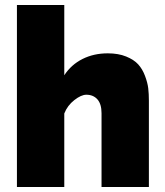

<svg xmlns="http://www.w3.org/2000/svg" viewBox="-20 -750 661 770"><path d="M577.1 0H387.2V-295.9Q387.2 -333 370.6 -351.6Q354 -370.1 326.2 -370.1Q305.7 -370.1 278.1 -348.6Q250.5 -327.1 237.8 -294.9V0H47.9V-730H237.8V-448.2Q265.6 -490.7 310.8 -513.4Q356 -536.1 412.1 -536.1Q454.6 -536.1 485.8 -523.4Q517.1 -510.7 534.2 -491.9Q551.3 -473.1 561.5 -445.8Q571.8 -418.5 574.5 -396Q577.1 -373.5 577.1 -346.2Z"/></svg>

Font: Rawline Black
Style: Regular
Weight: 900
Designer: Matt McInerney, Pablo Impallari, Rodrigo Fuenzalida
Foundry: Matt McInerney, Pablo Impallari, Rodrigo Fuenzalida
Version: Version 4.020;PS 004.020;hotconv 1.0.88;makeotf.lib2.5.64775